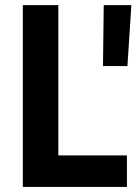

<svg xmlns="http://www.w3.org/2000/svg" viewBox="-20 -740 540 760"><path d="M70.3 -719.7H210.9V-125H482.4V0H70.3ZM390.6 -719.7H500L484.4 -478.5H387.7Z"/></svg>

Font: Reddit Sans Chocolate
Style: Bold
Weight: 700
Designer: Stephen Hutchings
Foundry: Reddit
Version: Version 1.011